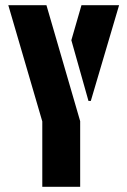

<svg xmlns="http://www.w3.org/2000/svg" viewBox="-20 -720 491 740"><path d="M143 0V-252L12 -700H159L289 -253V0ZM321 -331 255 -565 294 -700H439L330 -331Z"/></svg>

Font: Stick No Bills ExtraBold
Style: Regular
Weight: 800
Version: Version 2.000